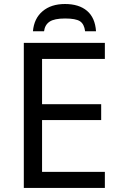

<svg xmlns="http://www.w3.org/2000/svg" viewBox="-20 -925 596 945"><path d="M496.1 0H97.2V-713.9H496.1V-634.8H187V-412.1H478V-334H187V-79.1H496.1ZM452.6 -771H398.9Q394.5 -806.6 373.8 -820.3Q353 -834 300.3 -834Q247.6 -834 224.1 -818.4Q200.7 -802.7 196.8 -771H142.1Q147.5 -834 189.5 -869.6Q231.4 -905.3 300 -905.3Q368.7 -905.3 408.4 -871.6Q448.2 -837.9 452.6 -771Z"/></svg>

Font: NotoSans
Style: Regular
Weight: 400
Designer: Monotype Design team
Foundry: Monotype Imaging Inc.
Version: Version 1.04